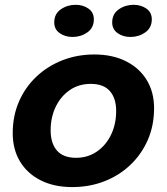

<svg xmlns="http://www.w3.org/2000/svg" viewBox="-20 -768 695 800"><path d="M281 11.5Q205 11.5 149.2 -16.8Q93.5 -45 63.2 -95.5Q33 -146 33 -213Q33 -285 59 -344.8Q85 -404.5 131.5 -448.5Q178 -492.5 239.8 -516.8Q301.5 -541 373 -541Q449.5 -541 505.5 -512.5Q561.5 -484 591.8 -433.8Q622 -383.5 622 -317.5Q622 -244.5 595.5 -184.2Q569 -124 522.2 -80Q475.5 -36 413.8 -12.2Q352 11.5 281 11.5ZM297 -110.5Q345.5 -110.5 383.2 -136.2Q421 -162 442.5 -206.2Q464 -250.5 464 -306Q464 -358.5 437.8 -388.5Q411.5 -418.5 358 -418.5Q308 -418.5 270.5 -392.5Q233 -366.5 212 -322.8Q191 -279 191 -225Q191 -171 217.2 -140.8Q243.5 -110.5 297 -110.5ZM282.5 -614Q251 -614 228.5 -630Q206 -646 206 -674.5Q206 -710 233.2 -729Q260.5 -748 295 -748Q326 -748 348.5 -732.2Q371 -716.5 371 -687.5Q371 -652 344 -633Q317 -614 282.5 -614ZM523.5 -614Q492.5 -614 470 -630Q447.5 -646 447.5 -674.5Q447.5 -710 474.8 -729Q502 -748 536.5 -748Q567.5 -748 590 -732.2Q612.5 -716.5 612.5 -687.5Q612.5 -652 585.2 -633Q558 -614 523.5 -614Z"/></svg>

Font: Epilogue
Style: Bold Italic
Weight: 700
Italic angle: -12°
Designer: Tyler Finck
Foundry: Etcetera Type Co
Version: Version 2.111; ttfautohint (v1.8.3)